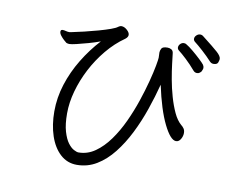

<svg xmlns="http://www.w3.org/2000/svg" viewBox="-80 -839 1160 951"><g transform="rotate(10 500.0 -364.0)"><path d="M942 -603Q932 -603 924 -611Q902 -635 876 -658.5Q850 -682 833 -695Q826 -701 826 -709Q826 -719 834.5 -727Q843 -735 853 -735Q862 -735 869 -729Q927 -684 948 -665Q969 -646 969 -632Q969 -627 965 -615Q961 -603 942 -603ZM703 -456Q687 -394 664.5 -328.5Q642 -263 612 -203Q582 -143 544.5 -95.5Q507 -48 461.5 -20.5Q416 7 362 7Q314 7 279 -25Q244 -57 225.5 -112Q207 -167 207 -235Q207 -304 228.5 -371.5Q250 -439 288 -501.5Q326 -564 374 -616Q347 -606 315 -597Q283 -588 257.5 -582Q232 -576 222 -576Q215 -576 207 -579Q203 -582 193.5 -590.5Q184 -599 176 -609.5Q168 -620 168 -629Q168 -634 171 -637Q175 -639 178 -639Q185 -639 194 -636.5Q203 -634 212 -634Q214 -634 216 -634.5Q218 -635 219 -635Q249 -641 284.5 -649.5Q320 -658 354 -667.5Q388 -677 413 -686Q438 -695 446 -702Q454 -708 462 -708Q476 -708 490 -695.5Q504 -683 504 -671Q504 -660 491 -650Q442 -616 401.5 -567Q361 -518 332 -462Q303 -406 287 -348Q271 -290 271 -236Q271 -181 281.5 -145.5Q292 -110 306.5 -90.5Q321 -71 336 -63Q351 -55 360 -55Q405 -55 443.5 -82Q482 -109 514 -153.5Q546 -198 571 -252Q596 -306 614.5 -361Q633 -416 645.5 -464Q658 -512 664 -545Q670 -578 670 -586Q670 -594 669.5 -600.5Q669 -607 669 -612Q669 -621 674.5 -632Q680 -643 705 -643Q716 -643 725 -637.5Q734 -632 735 -617Q737 -600 741 -566.5Q745 -533 752.5 -491Q760 -449 772 -407Q784 -365 800 -330.5Q816 -296 838 -277Q845 -272 851.5 -263Q858 -254 858 -240Q858 -224 849 -209Q840 -194 826 -194Q798 -194 763.5 -264Q729 -334 703 -456ZM891 -556Q888 -552 882.5 -548Q877 -544 870 -544Q865 -544 860 -546Q855 -548 850 -554Q828 -580 803 -603.5Q778 -627 762 -639Q755 -645 755 -653Q755 -663 763 -671Q771 -679 781 -679Q789 -679 794 -675Q808 -667 829 -649.5Q850 -632 868 -615Q886 -598 892 -590Q897 -582 897 -575Q897 -570 895 -565.5Q893 -561 891 -556Z"/></g></svg>

Font: QiushuiShotai
Style: Regular
Weight: 600
Designer: Fontworks Inc.
Foundry: Fontworks Inc.
Version: Version 1.250